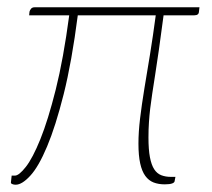

<svg xmlns="http://www.w3.org/2000/svg" viewBox="-20 -504 582 527"><path d="M527.5 -484 526 -471.5Q525.5 -462 513.5 -462H429Q422 -407.5 416.2 -367.8Q410.5 -328 405.8 -298.2Q401 -268.5 397.8 -246.5Q394.5 -224.5 392.2 -205.5Q390 -186.5 388.8 -168Q387.5 -149.5 387.5 -126.5Q387.5 -93.5 391.5 -72.5Q395.5 -51.5 403.2 -39.5Q411 -27.5 422.8 -23Q434.5 -18.5 449.5 -18.5H461.5L459.5 -8Q459.5 2 432 2Q415 2 401.5 -3.2Q388 -8.5 378.8 -21.2Q369.5 -34 364.8 -55.5Q360 -77 360 -110Q360 -141.5 364.5 -179Q369 -216.5 376.2 -260.5Q383.5 -304.5 391.8 -355Q400 -405.5 407.5 -462H193.5Q177 -334 154.8 -245.5Q132.5 -157 109.2 -101.8Q86 -46.5 63.2 -21.8Q40.5 3 23 3Q17.5 3 13.5 1.2Q9.5 -0.5 10 -3.5L12 -22H21Q32 -22 50.8 -45.8Q69.5 -69.5 90.8 -122Q112 -174.5 133 -258.2Q154 -342 170 -462H60L61 -472Q62 -476 65.2 -480Q68.5 -484 75 -484Z"/></svg>

Font: Lato Thin
Style: Italic
Weight: 200
Italic angle: -7°
Designer: Lukasz Dziedzic
Foundry: tyPoland Lukasz Dziedzic
Version: Version 2.007; 2014-02-27